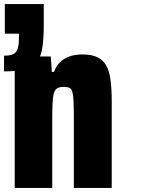

<svg xmlns="http://www.w3.org/2000/svg" viewBox="-20 -856 765 952"><path d="M53 76V-576H232L237 -499H247Q259 -529 277.5 -547.5Q296 -566 324 -576Q352 -586 388 -586Q434 -586 462.5 -572.5Q491 -559 506.5 -531.5Q522 -504 528 -459.5Q534 -415 534 -352V76H346V-278Q346 -328 344.5 -357Q343 -386 338.5 -401Q334 -416 324 -420.5Q314 -425 296 -425Q275 -425 263.5 -418Q252 -411 247 -393Q242 -375 240.5 -342.5Q239 -310 239 -256V76ZM0 -502V-580Q32 -580 47.5 -588.5Q63 -597 68.5 -617Q74 -637 74 -671V-689H4V-836H197V-736Q197 -669 190.5 -623Q184 -577 164 -550.5Q144 -524 105 -513Q66 -502 0 -502Z"/></svg>

Font: Farlight84_Sys_V01
Style: Bold
Weight: 700
Designer: Monotype Design Team, Nadine Chahine and Nizar Qandah
Foundry: Monotype Imaging Inc.
Version: Version 2.004;October 31, 2024;FontCreator 14.0.0.2814 64-bi